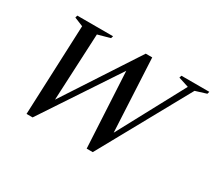

<svg xmlns="http://www.w3.org/2000/svg" viewBox="-130 -944 1344 1204"><g transform="rotate(30 542.0 -342.5)"><path d="M951.5 -644.5 877 -668.5 882 -685H1084L1079.5 -668.5L1000.5 -644L640 8H596L565 -576L600.5 -589.5L204.5 8H160.5L187.5 -642.5L123.5 -668.5L128 -685H387L382 -668.5L293.5 -644L268.5 -119H244.5L619 -693H666L695.5 -108.5L658 -98.5Z"/></g></svg>

Font: Newsreader 36pt Medium
Style: Italic
Weight: 500
Italic angle: -17°
Designer: Hugues Gentile
Foundry: Production Type
Version: Version 1.003